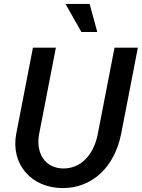

<svg xmlns="http://www.w3.org/2000/svg" viewBox="-20 -943 723 979"><path d="M300 16C450 16 564 -90 598 -262L683 -700H564L479 -262C458 -151 391 -84 304 -84C212 -84 160 -160 180 -262L265 -700H148L63 -262C33 -107 139 16 300 16ZM395 -780H476L437 -923H314Z"/></svg>

Font: Uncut Sans Semibold Italic
Style: Regular
Weight: 600
Italic angle: -11°
Designer: Kasper Nordkvist
Foundry: UNCUT.wtf
Version: Version 1.304;Glyphs 3.2 (3246)